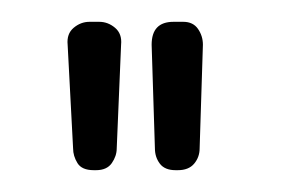

<svg xmlns="http://www.w3.org/2000/svg" viewBox="-20 -474 258 176"><path d="M163 -338Q163 -330 158 -324Q153 -318 143 -318H141Q131 -318 126.5 -324Q122 -330 122 -338L119 -433Q119 -454 139 -454H148Q157 -454 161.5 -447.5Q166 -441 166 -433ZM87 -338Q87 -331 82.5 -324.5Q78 -318 68 -318H66Q55 -318 51 -324.5Q47 -331 47 -338L42 -433Q41 -443 47.5 -448.5Q54 -454 62 -454H71Q79 -454 85.5 -448.5Q92 -443 91 -433Z"/></svg>

Font: Chathura ExtraBold
Style: Regular
Weight: 800
Designer: Appaji Ambarisha Darbha
Foundry: Aditya Fonts
Version: Version 1.002 2016